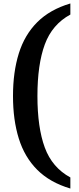

<svg xmlns="http://www.w3.org/2000/svg" viewBox="-20 -824 458 1108"><path d="M386 264Q268 229 195 156Q122 83 88.5 -24.5Q55 -132 55 -270Q55 -408 88.5 -515.5Q122 -623 195 -696Q268 -769 386 -804V-740Q281 -683 238.5 -567.5Q196 -452 196 -270Q196 -88 238.5 27.5Q281 143 386 200Z"/></svg>

Font: Noto Serif Sinhala
Style: Bold
Weight: 700
Designer: Jelle Bosma - Monotype Design Team
Foundry: Monotype Imaging Inc.
Version: Version 2.007; ttfautohint (v1.8.4.7-5d5b)